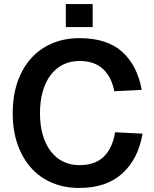

<svg xmlns="http://www.w3.org/2000/svg" viewBox="-20 -915 765 951"><path d="M372 16Q300 16 239.5 -9Q179 -34 135.5 -82Q92 -130 67.5 -198.5Q43 -267 43 -354Q43 -440 66.5 -508.5Q90 -577 133.5 -625.5Q177 -674 238 -700Q299 -726 374 -726Q510 -726 585 -658.5Q660 -591 682 -470L546 -463Q533 -533 490.5 -573Q448 -613 374 -613Q329 -613 292.5 -595Q256 -577 230.5 -543Q205 -509 191.5 -461Q178 -413 178 -354Q178 -294 192 -246.5Q206 -199 231.5 -165.5Q257 -132 293 -114.5Q329 -97 373 -97Q452 -97 495 -140Q538 -183 550 -260L686 -253Q665 -128 586 -56Q507 16 372 16ZM306 -781V-895H439V-781Z"/></svg>

Font: Geist SemBd
Style: Regular
Weight: 400
Designer: Basement.studio, Andrés Briganti, Mateo Zaragoza
Foundry: Basement.studio, Vercel, Andrés Briganti, Guido Ferreyra, Mateo Zaragoza
Version: Version 1.401